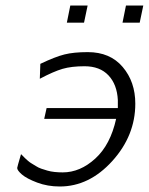

<svg xmlns="http://www.w3.org/2000/svg" viewBox="-20 -676 545 704"><path d="M43 -60.1Q43 -63 57.1 -110.8Q57.1 -110.8 63 -105Q68.8 -99.1 72 -95.9Q75.2 -92.8 82.5 -86.4Q89.8 -80.1 95.9 -76.7Q102.1 -73.2 111.6 -67.1Q121.1 -61 131.1 -57.6Q141.1 -54.2 153.6 -50.5Q166 -46.9 180.4 -45.4Q194.8 -43.9 210 -43.9Q273.9 -43.9 329.3 -94.5Q384.8 -145 405.8 -240.2H142.1L150.9 -279.8H412.1V-309.1Q409.2 -366.2 377.7 -399.7Q346.2 -433.1 290 -433.1Q242.2 -433.1 209.5 -423.6Q176.8 -414.1 126 -387.2L127.9 -441.9Q182.1 -467.8 216.1 -476.3Q250 -484.9 301.8 -484.9Q383.8 -484.9 429.9 -430.4Q476.1 -376 476.1 -295.9Q476.1 -178.7 391.6 -85.4Q307.1 7.8 199.2 7.8Q154.3 7.8 116.2 -6.6Q78.1 -21 60.5 -36.1Q43 -51.3 43 -60.1ZM225.1 -592.8 237.8 -655.8H301.3L288.1 -592.8ZM429.2 -592.8 441.9 -655.8H505.4L492.2 -592.8Z"/></svg>

Font: CMU Bright
Style: Oblique
Weight: 500
Italic angle: -12°
Version: Version 0.7.0